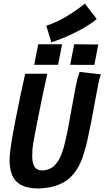

<svg xmlns="http://www.w3.org/2000/svg" viewBox="-20 -1069 595 1094"><path d="M243.7 -922.4Q345.7 -954.6 464.4 -1048.8Q472.7 -1035.2 497.6 -1004.6Q522.5 -974.1 530.8 -960Q485.4 -921.9 409.9 -884.5Q334.5 -847.2 272.5 -828.1Q267.6 -842.3 258.1 -875.2Q248.5 -908.2 243.7 -922.4ZM402.8 -816.9 540 -815.4 517.6 -699.2 379.9 -699.7ZM197.8 -816.9H334L311 -699.7H174.8ZM433.6 -659.2Q454.1 -656.7 494.1 -652.3Q534.2 -647.9 554.7 -645.5Q546.9 -623 538.6 -583.5Q538.1 -581.1 537.4 -576.4Q536.6 -571.8 536.1 -569.3Q528.3 -530.3 516.8 -466.6Q505.4 -402.8 500.5 -378.4Q499.5 -373.5 497.6 -364Q495.6 -354.5 494.6 -349.6Q483.9 -295.4 476.3 -262.5Q468.8 -229.5 455.3 -187Q441.9 -144.5 423.6 -113.3Q405.3 -82 381.3 -59.1Q319.3 0.5 202.6 4.9Q112.3 4.9 73.5 -34.7Q34.7 -74.2 34.7 -153.8Q34.7 -183.6 40 -222.7Q46.9 -276.9 68.8 -388.2Q97.7 -535.6 123.5 -648.9H249.5Q217.3 -503.4 189.9 -362.8Q184.6 -335.9 176.8 -293.9Q166 -236.8 165 -218.8Q163.6 -182.1 163.6 -178.7Q163.6 -162.1 165.8 -149.4Q168 -136.7 173.6 -124.3Q179.2 -111.8 191.4 -105Q203.6 -98.1 221.7 -97.7Q237.8 -98.1 252 -103Q266.1 -107.9 277.1 -114.7Q288.1 -121.6 298.1 -134.3Q308.1 -147 315.4 -158.4Q322.8 -169.9 329.8 -189.2Q336.9 -208.5 341.6 -223.4Q346.2 -238.3 351.8 -262.9Q357.4 -287.6 361.1 -304.7Q364.7 -321.8 370.1 -350.6Q374.5 -373.5 387.7 -447.8Q400.9 -522 410.2 -569.3Q419.9 -620.6 433.6 -659.2Z"/></svg>

Font: Fantasque Sans Mono
Style: Bold Italic
Weight: 700
Italic angle: -11°
Monospace: yes
Designer: Jany Belluz
Version: Version 1.7.1